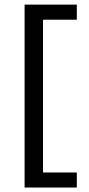

<svg xmlns="http://www.w3.org/2000/svg" viewBox="-20 -695 388 836"><path d="M87.1 121.6V-674.9H314.5V-609.2H167.3V56H314.5V121.6Z"/></svg>

Font: Anek Gurmukhi Medium SemiExpanded
Style: Regular
Weight: 500
Width: 6
Version: Version 1.003